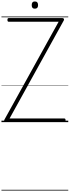

<svg xmlns="http://www.w3.org/2000/svg" viewBox="-20 -1675 956 2633"><path d="M57 0Q49 0 43.5 -5Q38 -10 37 -17.5Q36 -25 40 -33L784 -1377H99Q91 -1377 86.5 -1382.5Q82 -1388 82 -1402Q82 -1416 86.5 -1421.5Q91 -1427 99 -1427H837Q851 -1427 856 -1416.5Q861 -1406 855 -1395L111 -50H862Q870 -50 874.5 -45Q879 -40 879 -26Q879 -12 874.5 -6Q870 0 862 0ZM458 -1556Q436 -1556 425.5 -1568Q415 -1580 415 -1605Q415 -1630 425.5 -1642.5Q436 -1655 458 -1655Q480 -1655 491 -1642.5Q502 -1630 502 -1605Q502 -1580 491 -1568Q480 -1556 458 -1556ZM0 928H916V938H0ZM0 -20H916V0H0ZM0 -505H916V-500H0ZM0 -1448H916V-1438H0Z"/></svg>

Font: Playwrite ID Guides
Style: Regular
Weight: 400
Designer: Veronika Burian, José Scaglione
Foundry: TypeTogether
Version: Version 1.003